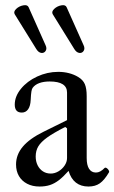

<svg xmlns="http://www.w3.org/2000/svg" viewBox="-20 -698 435 730"><path d="M41 -72.8Q41 -109.9 66.7 -140.4Q92.3 -170.9 146 -197.3L234.9 -241.2V-346.2Q234.9 -367.2 218.3 -377.7Q201.7 -388.2 168.9 -388.2Q146 -388.2 129.4 -382.1Q112.8 -376 104 -363.8Q101.1 -359.9 99.4 -349.9Q97.7 -339.8 96.7 -318.4Q95.7 -294.9 86.9 -282.5Q78.1 -270 63 -270Q49.3 -270 42.7 -277.6Q36.1 -285.2 36.1 -300.3Q36.1 -331.5 59.6 -360.4Q83 -389.2 121.3 -407Q159.7 -424.8 201.7 -424.8Q222.7 -424.8 241.9 -419.9Q261.2 -415 277.3 -405.3Q295.4 -394.5 302.5 -378.2Q309.6 -361.8 309.6 -332.5V-97.2Q309.6 -70.3 318.6 -56.2Q327.6 -42 344.7 -42Q353 -42 360.8 -46.1Q368.7 -50.3 377.4 -59.1Q380.4 -62 385.3 -59.1Q390.1 -56.2 393.1 -51Q396 -45.9 394.5 -43Q377 -13.2 359.6 -1Q342.3 11.2 316.4 11.2Q287.6 11.2 268.6 -3.7Q249.5 -18.6 240.7 -48.3Q220.7 -25.9 203.9 -12.9Q187 0 169.7 5.6Q152.3 11.2 130.4 11.2Q103.5 11.2 83.3 0.7Q63 -9.8 52 -28.6Q41 -47.4 41 -72.8ZM234.9 -97.2V-210L228 -215.3Q183.1 -192.4 159.4 -175.3Q135.7 -158.2 125.7 -141.6Q115.7 -125 115.7 -103Q115.7 -84.5 123 -69.6Q130.4 -54.7 143.3 -46.4Q156.2 -38.1 172.9 -38.1Q188 -38.1 202.4 -46.6Q216.8 -55.2 225.8 -68.8Q234.9 -82.5 234.9 -97.2ZM88.9 -670.4 153.3 -525.9Q159.2 -513.7 153.6 -504.6Q147.9 -495.6 137.2 -496.8Q126.5 -498 118.2 -511.2L36.1 -643.6Q30.3 -653.3 41.5 -664.1Q52.7 -674.8 68.6 -677.7Q84.5 -680.7 88.9 -670.4ZM233.4 -670.4 297.9 -525.9Q303.7 -513.7 298.1 -504.6Q292.5 -495.6 281.7 -496.8Q271 -498 262.7 -511.2L180.7 -643.6Q174.8 -653.3 186 -664.1Q197.3 -674.8 213.1 -677.7Q229 -680.7 233.4 -670.4Z"/></svg>

Font: Junicode Two Beta VF
Style: Regular
Weight: 400
Designer: Peter S. Baker
Foundry: Briery Creek Software
Version: Version 1.031 beta; ttfautohint (v1.8.1.43-b0c9)